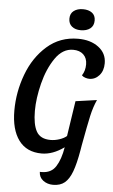

<svg xmlns="http://www.w3.org/2000/svg" viewBox="-67 -901 672 1144"><g transform="rotate(5 269.5 -329.0)"><path d="M385 -308 512 -326Q492 -282 480 -228Q468 -174 445 -49Q444 -39 440 -19Q426 62 408.5 109Q391 156 364.5 178Q338 200 295 200Q261 200 236 181.5Q211 163 210 130H221Q278 130 305.5 87Q333 44 345 -29Q277 20 211 20Q121 20 74 -43.5Q27 -107 27 -221Q27 -332 66.5 -438Q106 -544 183.5 -612Q261 -680 369 -680Q443 -680 491 -644Q539 -608 539 -548Q539 -503 514.5 -475.5Q490 -448 455 -448Q444 -448 430.5 -452.5Q417 -457 410 -465Q429 -493 429 -532Q429 -569 406.5 -590.5Q384 -612 345 -612Q282 -612 238 -548Q194 -484 171.5 -394.5Q149 -305 149 -230Q149 -148 172.5 -106.5Q196 -65 257 -65Q283 -65 310 -74Q337 -83 353 -97ZM306 -795Q306 -826 327.5 -842Q349 -858 382 -858Q416 -858 436.5 -842.5Q457 -827 457 -797Q457 -765 435.5 -748.5Q414 -732 379 -732Q346 -732 326 -748.5Q306 -765 306 -795Z"/></g></svg>

Font: Sansita SW
Style: Italic
Weight: 400
Italic angle: -11°
Designer: Pablo Cosgaya
Foundry: Omnibus-Type
Version: Version 1.000